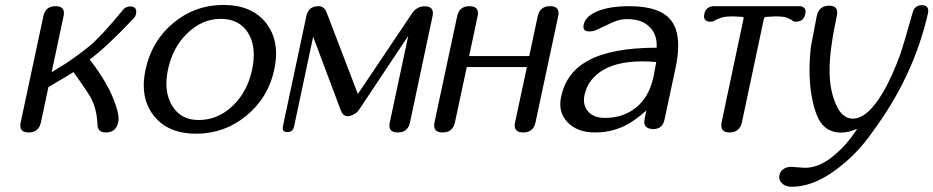

<svg xmlns="http://www.w3.org/2000/svg" viewBox="-20 -525 3699 761"><path d="M448.2 -40Q439.9 0 399.9 0Q366.2 0 366.2 -33.2Q363.3 -104.5 330.1 -154.3Q292.5 -210.9 271 -239.3Q241.2 -220.2 215.3 -205.6Q184.1 -186.5 171.9 -179.7L142.1 -40Q133.8 0 93.8 0Q60.5 0 60.5 -27.3Q60.5 -33.2 62 -40L151.9 -460.9Q160.2 -500.5 200.2 -500.5Q233.4 -500.5 233.4 -473.1Q233.4 -467.8 231.9 -460.9L184.6 -238.8Q207.5 -252.4 237.8 -271.5Q284.2 -301.8 331.5 -339.8Q378.9 -377.9 465.8 -483.9Q477.5 -499.5 495.1 -499.5Q520 -499.5 520 -479Q520 -475.1 519 -469.7Q517.1 -458.5 507.3 -449.7Q402.8 -338.9 335.4 -289.1Q371.1 -243.7 397 -199.2Q416.5 -165.5 430.2 -131.3Q450.2 -80.6 450.2 -53.7Q450.2 -47.9 449.2 -43Z M901.9 -105Q960.4 -160.2 979.5 -250Q985.8 -280.8 985.8 -307.6Q985.8 -357.9 963.4 -394.5Q928.7 -450.2 855 -450.2Q781.7 -450.2 723.6 -394Q664.6 -338.4 646 -250Q639.6 -219.7 639.6 -193.4Q639.6 -143.6 662.1 -106.4Q696.3 -49.3 767.1 -49.3Q842.8 -49.3 901.9 -105ZM1034.7 -433.6Q1074.2 -383.3 1074.2 -313Q1074.2 -282.7 1066.9 -248.5Q1043.5 -138.2 956.5 -66.4Q869.6 4.9 758.3 4.9Q645.5 4.9 589.4 -66.4Q549.8 -116.7 549.8 -186.5Q549.8 -216.8 557.1 -250Q581.1 -362.3 667 -434.1Q752.9 -505.4 865.2 -505.4Q978.5 -505.4 1034.7 -433.6Z M1605 -39.6Q1596.7 0 1556.6 0Q1523.4 0 1523.4 -27.3Q1523.4 -32.7 1524.9 -39.6L1598.1 -382.8L1404.3 -91.8Q1396.5 -79.1 1383.3 -72.3Q1369.1 -64.5 1357.9 -64.5Q1340.3 -64.5 1331.5 -85.4L1221.2 -379.4L1145.5 -23.4Q1141.1 -1.5 1119.1 -1.5Q1100.6 -1.5 1100.6 -16.6Q1100.6 -20 1101.1 -23.4L1194.3 -461.4Q1202.6 -500.5 1242.2 -500.5Q1259.8 -500.5 1269 -486.3Q1270 -486.3 1273.9 -477.5L1398.4 -152.3L1615.2 -475.1Q1633.8 -500 1663.1 -500Q1695.8 -500 1695.8 -473.1Q1695.8 -467.8 1694.3 -460.4Z M2102.5 -40Q2094.2 0 2053.7 0Q2020 0 2020 -27.8Q2020 -33.2 2021.5 -40L2068.4 -259.3H1830.1L1783.2 -40Q1774.9 0 1734.4 0Q1700.7 0 1700.7 -27.8Q1700.7 -33.2 1702.1 -40L1792 -460.9Q1800.3 -500.5 1840.8 -500.5Q1874.5 -500.5 1874.5 -472.7Q1874.5 -467.3 1873 -460.9L1839.4 -302.7H2077.6L2111.3 -460.9Q2120.1 -500.5 2160.2 -500.5Q2193.8 -500.5 2193.8 -473.1Q2193.8 -467.8 2192.4 -460.9Z M2485.4 -87.4Q2550.8 -129.4 2570.3 -221.2L2581.1 -279.3Q2551.8 -281.7 2525.4 -281.7Q2431.6 -281.7 2374 -249.5Q2310.5 -213.4 2296.9 -148.9Q2294.4 -137.7 2294.4 -127.9Q2294.4 -101.6 2311 -83Q2333.5 -57.6 2378.4 -57.6Q2439 -57.6 2485.4 -87.4ZM2641.6 -441.9Q2668 -406.2 2668 -343.8Q2668 -304.2 2657.2 -253.9L2613.8 -50.8Q2606 -13.2 2568.4 -13.2L2560.1 -14.2Q2533.7 -18.1 2533.7 -42Q2533.7 -46.9 2534.7 -52.7L2542 -87.4Q2495.6 -45.4 2454.1 -25.4Q2400.4 0 2338.4 0Q2268.1 0 2229.5 -40.5Q2200.7 -71.3 2200.7 -112.3Q2200.7 -126.5 2204.1 -142.1Q2224.1 -236.3 2308.1 -283.2Q2401.9 -335.9 2582.5 -335.9Q2583 -340.3 2583 -344.7Q2583 -390.6 2554.2 -418.5Q2523.9 -449.2 2466.8 -449.2Q2444.8 -449.2 2428.2 -443.8Q2411.6 -439 2376 -421.4Q2346.7 -407.2 2337.4 -403.8Q2327.6 -400.4 2316.9 -400.4Q2304.7 -400.4 2299.8 -403.8Q2292.5 -408.7 2292.5 -419.4Q2292.5 -423.3 2293.5 -427.7Q2300.8 -461.4 2349.1 -481Q2397.9 -500.5 2473.6 -500.5Q2599.1 -500.5 2641.6 -441.9Z M3151.4 -500.5Q3172.9 -497.6 3172.9 -479Q3172.9 -474.6 3171.9 -469.7Q3165.5 -439 3134.3 -439Q3127.4 -439 3121.6 -441.9Q3121.6 -445.8 3098.1 -455.1Q3086.9 -460 3051.8 -460L3015.1 -458Q3009.3 -456.5 3007.8 -451.2L2920.9 -41.5Q2912.1 0 2871.6 0Q2838.9 0 2838.9 -27.8Q2838.9 -34.2 2840.3 -41.5L2927.2 -451.2Q2927.7 -452.1 2927.7 -453.1Q2927.7 -457 2922.9 -458L2887.7 -460Q2852.5 -460 2839.4 -455.1Q2811 -444.8 2810.1 -441.9Q2803.2 -439 2796.4 -439Q2770.5 -439 2770.5 -460.4Q2770.5 -464.4 2771.5 -469.7Q2777.3 -497.1 2805.7 -500.5Z M3658.2 -473.1Q3601.6 -222.2 3438 -2Q3373.5 91.8 3282.2 155.8Q3197.3 215.3 3117.7 215.3Q3093.3 215.3 3079.6 201.7Q3068.4 191.4 3068.4 177.2Q3068.4 173.3 3069.3 168.9Q3072.8 153.3 3085.4 145Q3097.7 136.2 3117.2 136.2Q3121.6 136.2 3142.1 138.2L3170.4 140.1Q3223.1 140.1 3276.4 98.6Q3334.5 53.2 3377.4 -14.2Q3357.4 -6.8 3342.8 -2.9Q3328.1 0.5 3313 0.5Q3238.3 0.5 3211.9 -84Q3188.5 -155.8 3188.5 -247.1Q3188.5 -292 3194.3 -341.8L3217.8 -464.4Q3228 -502.4 3265.6 -502.4Q3298.3 -502.4 3298.3 -475.6Q3298.3 -469.7 3296.9 -462.9Q3268.1 -328.6 3268.1 -249.5V-237.8Q3269 -168.5 3292 -114.3Q3316.4 -54.7 3360.4 -54.7Q3409.2 -54.7 3460.9 -129.4Q3503.9 -190.9 3545.9 -303.2Q3559.1 -339.8 3597.2 -474.6Q3604.5 -504.4 3634.3 -504.4Q3659.2 -504.4 3659.2 -481.9Q3659.2 -479.5 3658.7 -476.6Z"/></svg>

Font: inglobal
Style: Italic
Weight: 400
Italic angle: -12°
Designer: Andrey Kochetov, Denis Davydov, Evgeny Yurtaev
Foundry: inglobal
Version: Version 1.00 September 25, 2014, initial release